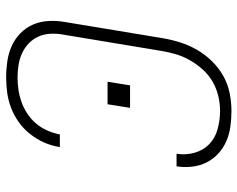

<svg xmlns="http://www.w3.org/2000/svg" viewBox="-96 -688 791 640"><g transform="rotate(-90 300.0 -367.5)"><path d="M251 8Q225 8 199 4.5Q173 1 150 -9Q127 -19 108.5 -36Q90 -53 79 -75Q68 -97 65 -123Q62 -149 66 -175H108Q103 -144 111.5 -114.5Q120 -85 140.5 -65.5Q161 -46 190.5 -38Q220 -30 251 -30Q276 -30 301 -36Q326 -42 348.5 -55Q371 -68 389 -88Q407 -108 420 -131Q433 -154 440 -178Q447 -202 451 -227L505 -552Q509 -574 508 -595Q507 -616 499 -634.5Q491 -653 476.5 -667Q462 -681 444 -689.5Q426 -698 405 -701.5Q384 -705 363 -705Q342 -705 321.5 -702Q301 -699 281 -692Q261 -685 242 -672.5Q223 -660 209 -643.5Q195 -627 186 -607Q177 -587 173 -567Q173 -566 173 -565.5Q173 -565 173 -564H130Q130 -565 130.5 -566Q131 -567 131 -568Q135 -593 146 -617.5Q157 -642 174 -663.5Q191 -685 213.5 -701Q236 -717 261 -726.5Q286 -736 311.5 -739.5Q337 -743 363 -743Q390 -743 417 -739Q444 -735 468 -724Q492 -713 510.5 -694.5Q529 -676 539 -652.5Q549 -629 550.5 -601.5Q552 -574 547 -546L493 -220Q488 -191 479 -162.5Q470 -134 454.5 -107Q439 -80 416.5 -57Q394 -34 367 -19Q340 -4 310 2Q280 8 251 8ZM261 -330 273 -405H348L336 -330Z"/></g></svg>

Font: Iosevka SS04 XLt Ex Obl
Style: Regular
Weight: 200
Width: 7
Italic angle: -9°
Monospace: yes
Designer: Belleve Invis
Foundry: Belleve Invis
Version: Version 19.0.0; ttfautohint (v1.8.4)